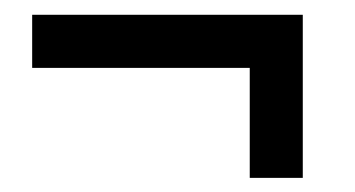

<svg xmlns="http://www.w3.org/2000/svg" viewBox="-20 -350 490 265"><path d="M24.4 -329.6H397.9V-104.5H324.7V-256.3H24.4Z"/></svg>

Font: Anka/Coder Narrow
Style: Regular
Weight: 400
Width: 3
Monospace: yes
Version: Version 001.100